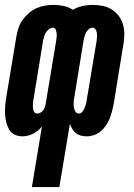

<svg xmlns="http://www.w3.org/2000/svg" viewBox="-28 -548 548 783"><path d="M102 215 143 -32Q128 -13 106.5 -2.5Q85 8 63 8Q46 8 31 0.5Q16 -7 8.5 -21Q1 -35 -3 -51.5Q-7 -68 -7.5 -85Q-8 -102 -6.5 -119.5Q-5 -137 -2 -154L39 -400Q42 -417 47.5 -434Q53 -451 64 -466.5Q75 -482 89.5 -494.5Q104 -507 120.5 -514.5Q137 -522 155 -525Q173 -528 190 -528Q212 -528 232.5 -523.5Q253 -519 269 -508Q288 -519 308 -523.5Q328 -528 348 -528Q370 -528 390.5 -524Q411 -520 427.5 -509.5Q444 -499 456 -483.5Q468 -468 473.5 -448.5Q479 -429 479 -408Q479 -387 475 -366L435 -120Q432 -106 428 -91.5Q424 -77 418.5 -63Q413 -49 403.5 -35.5Q394 -22 382 -12Q370 -2 355 3Q340 8 326 8Q313 8 301.5 5Q290 2 281.5 -5Q273 -12 267 -22Q261 -32 257 -43L214 215ZM124 -85Q130 -85 136.5 -88.5Q143 -92 147.5 -97.5Q152 -103 154.5 -110Q157 -117 158 -123L201 -381Q202 -389 203 -397Q204 -405 203 -412.5Q202 -420 199 -427.5Q196 -435 188 -435Q180 -435 172.5 -429.5Q165 -424 160 -416.5Q155 -409 152.5 -401Q150 -393 148 -384L108 -139Q106 -131 106 -122.5Q106 -114 106.5 -106.5Q107 -99 111 -92Q115 -85 124 -85ZM294 -85Q301 -85 307 -91.5Q313 -98 316 -105.5Q319 -113 321.5 -120.5Q324 -128 325 -136L366 -381Q367 -389 367.5 -397.5Q368 -406 367 -414Q366 -422 361.5 -428.5Q357 -435 349 -435Q341 -435 334 -429Q327 -423 323 -415.5Q319 -408 317 -400Q315 -392 313 -384L275 -151Q273 -141 272.5 -131.5Q272 -122 273 -112.5Q274 -103 279 -94Q284 -85 294 -85Z"/></svg>

Font: Iosevka SS18 Heavy
Style: Italic
Weight: 900
Italic angle: -9°
Monospace: yes
Designer: Belleve Invis
Foundry: Belleve Invis
Version: Version 25.1.1; ttfautohint (v1.8.4)